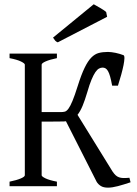

<svg xmlns="http://www.w3.org/2000/svg" viewBox="-20 -864 636 891"><path d="M585.9 -18.1Q553.7 -7.3 527.1 -0.2Q500.5 6.8 481.4 6.8Q460 6.8 447.8 -1Q435.5 -8.8 428.7 -20L286.1 -301.3Q282.2 -300.8 278.3 -300.5Q274.4 -300.3 270 -300.3Q260.3 -300.3 246.8 -300Q233.4 -299.8 219.7 -299.8H173.3V-50.8Q173.3 -44.9 190.9 -36.4Q208.5 -27.8 244.1 -21V0H24.4V-21Q57.6 -27.8 76.4 -35.9Q95.2 -43.9 95.2 -50.8V-564Q95.2 -569.8 77.4 -578.6Q59.6 -587.4 24.4 -594.2V-615.2H244.1V-594.2Q210.9 -587.4 192.1 -579.1Q173.3 -570.8 173.3 -564V-343.8H261.7Q272.5 -343.8 280.8 -345.9Q289.1 -348.1 297.6 -359.6Q306.2 -371.1 316.4 -395.8Q326.7 -420.4 340.8 -465.3Q357.4 -518.1 372.6 -549.3Q387.7 -580.6 403.8 -596.9Q419.9 -613.3 438.5 -618.2Q457 -623 481.4 -623Q488.8 -623 497.8 -621.8Q506.8 -620.6 516.6 -618.7Q526.4 -616.7 535.9 -613.8Q545.4 -610.8 553.2 -607.9Q557.6 -606 557.4 -593.5Q557.1 -581.1 553.2 -561.5Q549.3 -542 542.5 -517.3Q535.6 -492.7 527.3 -466.3H500.5Q495.6 -492.7 491 -509Q486.3 -525.4 481 -534.4Q475.6 -543.5 469.5 -546.9Q463.4 -550.3 456.1 -550.3Q447.8 -550.3 439.5 -545.9Q431.2 -541.5 422.6 -529.1Q414.1 -516.6 404.8 -494.6Q395.5 -472.7 385.3 -437Q374 -398.9 363.3 -373Q352.5 -347.2 339.8 -331.1L502.4 -67.9Q509.8 -57.1 516.6 -50.8Q523.4 -44.4 532.2 -41.3Q541 -38.1 552.5 -37.8Q564 -37.6 580.6 -39.1ZM248 -667.5Q239.7 -670.9 236.1 -675.5Q232.4 -680.2 226.1 -689.5L415 -844.2Q419.9 -841.3 428.2 -836.7Q436.5 -832 445.3 -826.9Q454.1 -821.8 461.4 -816.9Q468.8 -812 472.7 -808.1L477.1 -786.1Z"/></svg>

Font: Gentium Unicode
Style: Regular
Weight: 400
Version: Version 1.009